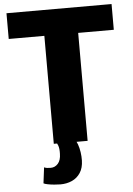

<svg xmlns="http://www.w3.org/2000/svg" viewBox="-63 -789 738 1063"><g transform="rotate(-5 306.0 -258.0)"><path d="M136 213 147 125Q154 128.5 163 129.8Q172 131 184 131Q207.5 131 224 112.5Q240.5 94 241 58Q242 28.5 236 12.5Q233.5 6 230.5 0H212V-600H14V-743H598V-600H400V0H338.5Q342 6.5 345 14.5Q352.5 35 356 59.2Q359.5 83.5 359 105Q358 147 340.2 174Q322.5 201 293.5 214Q264.5 227 229 227Q214.5 227 195.2 225.2Q176 223.5 159.2 220.2Q142.5 217 136 213Z"/></g></svg>

Font: Koeln Type Sans ExtraBold
Style: Regular
Weight: 800
Designer: Eben Sorkin
Foundry: Eben Sorkin
Version: Version 2.001